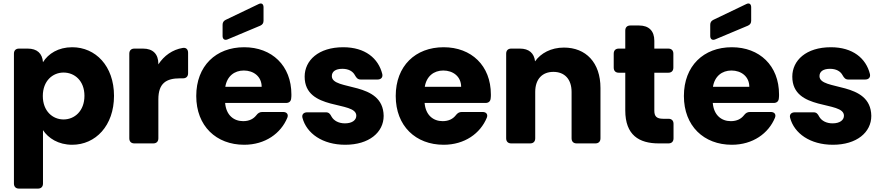

<svg xmlns="http://www.w3.org/2000/svg" viewBox="-20 -844 5191 1130"><path d="M405 -566C323 -566 264 -528 233 -478C229 -530 198 -558 143 -558H92C73 -558 62 -547 62 -528V236C62 255 73 266 92 266H203C222 266 233 255 233 236V-78C264 -31 323 8 405 8C542 8 651 -104 651 -280C651 -456 542 -566 405 -566ZM354 -417C419 -417 477 -369 477 -280C477 -191 419 -141 354 -141C290 -141 232 -190 232 -279C232 -368 290 -417 354 -417Z M741 -528V-30C741 -11 752 0 771 0H882C901 0 912 -11 912 -30V-259C912 -355 959 -383 1040 -383H1057C1076 -383 1087 -394 1087 -413V-533C1087 -553 1076 -565 1056 -562C995 -552 945 -516 912 -465V-468C912 -526 880 -558 822 -558H771C752 -558 741 -547 741 -528Z M1520 -333H1306C1316 -395 1359 -429 1415 -429C1472 -429 1520 -394 1520 -333ZM1502 -820 1308 -727C1296 -721 1290 -712 1290 -698V-632C1290 -614 1302 -605 1319 -612L1512 -693C1525 -699 1531 -708 1531 -722V-801C1531 -820 1520 -829 1502 -820ZM1135 -279C1135 -102 1253 8 1417 8C1541 8 1633 -59 1671 -151C1679 -171 1668 -185 1646 -185H1524C1508 -185 1498 -178 1488 -165C1472 -145 1448 -131 1411 -131C1356 -131 1311 -166 1305 -238H1663C1682 -238 1693 -248 1694 -267C1695 -274 1695 -281 1695 -288C1695 -458 1580 -566 1417 -566C1251 -566 1135 -456 1135 -279Z M2012 8C2152 8 2238 -65 2238 -162C2235 -370 1933 -307 1933 -396C1933 -423 1955 -439 1995 -439C2032 -439 2057 -424 2069 -401C2078 -385 2086 -376 2103 -376H2202C2222 -376 2234 -388 2230 -408C2207 -501 2129 -566 2000 -566C1854 -566 1773 -488 1773 -393C1773 -188 2077 -253 2077 -163C2077 -138 2054 -118 2010 -118C1974 -118 1945 -133 1931 -158C1923 -174 1915 -183 1898 -183H1788C1768 -183 1755 -171 1760 -151C1784 -59 1878 8 2012 8Z M2694 -333H2480C2490 -395 2533 -429 2589 -429C2646 -429 2694 -394 2694 -333ZM2309 -279C2309 -102 2427 8 2591 8C2715 8 2807 -59 2845 -151C2853 -171 2842 -185 2820 -185H2698C2682 -185 2672 -178 2662 -165C2646 -145 2622 -131 2585 -131C2530 -131 2485 -166 2479 -238H2837C2856 -238 2867 -248 2868 -267C2869 -274 2869 -281 2869 -288C2869 -458 2754 -566 2591 -566C2425 -566 2309 -456 2309 -279Z M2959 -528V-30C2959 -11 2970 0 2989 0H3100C3119 0 3130 -11 3130 -30V-303C3130 -379 3172 -421 3237 -421C3302 -421 3344 -379 3344 -303V-30C3344 -11 3355 0 3374 0H3484C3503 0 3514 -11 3514 -30V-326C3514 -476 3428 -564 3299 -564C3223 -564 3163 -531 3129 -483C3124 -531 3093 -558 3040 -558H2989C2970 -558 2959 -547 2959 -528Z M3660 -664V-558H3622C3603 -558 3592 -547 3592 -528V-446C3592 -427 3603 -416 3622 -416H3660V-194C3660 -49 3741 0 3857 0H3914C3933 0 3944 -11 3944 -30V-115C3944 -134 3933 -145 3914 -145H3883C3845 -145 3831 -159 3831 -192V-416H3913C3932 -416 3943 -427 3943 -446V-528C3943 -547 3932 -558 3913 -558H3831V-604C3831 -662 3799 -694 3741 -694H3690C3671 -694 3660 -683 3660 -664Z M4390 -333H4176C4186 -395 4229 -429 4285 -429C4342 -429 4390 -394 4390 -333ZM4372 -820 4178 -727C4166 -721 4160 -712 4160 -698V-632C4160 -614 4172 -605 4189 -612L4382 -693C4395 -699 4401 -708 4401 -722V-801C4401 -820 4390 -829 4372 -820ZM4005 -279C4005 -102 4123 8 4287 8C4411 8 4503 -59 4541 -151C4549 -171 4538 -185 4516 -185H4394C4378 -185 4368 -178 4358 -165C4342 -145 4318 -131 4281 -131C4226 -131 4181 -166 4175 -238H4533C4552 -238 4563 -248 4564 -267C4565 -274 4565 -281 4565 -288C4565 -458 4450 -566 4287 -566C4121 -566 4005 -456 4005 -279Z M4882 8C5022 8 5108 -65 5108 -162C5105 -370 4803 -307 4803 -396C4803 -423 4825 -439 4865 -439C4902 -439 4927 -424 4939 -401C4948 -385 4956 -376 4973 -376H5072C5092 -376 5104 -388 5100 -408C5077 -501 4999 -566 4870 -566C4724 -566 4643 -488 4643 -393C4643 -188 4947 -253 4947 -163C4947 -138 4924 -118 4880 -118C4844 -118 4815 -133 4801 -158C4793 -174 4785 -183 4768 -183H4658C4638 -183 4625 -171 4630 -151C4654 -59 4748 8 4882 8Z"/></svg>

Font: Arvore Sans
Style: Bold
Weight: 700
Designer: Jonny Pinhorn (Latin) Dan Schunck (customization for Arvore)
Version: Version 1.000;Glyphs 3.3 (3305)